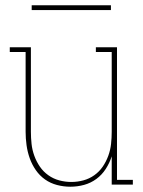

<svg xmlns="http://www.w3.org/2000/svg" viewBox="-20 -699 540 727"><path d="M246 8Q221 8 196 1.5Q171 -5 150.5 -19.5Q130 -34 115.5 -55Q101 -76 92.5 -100Q84 -124 80.5 -149.5Q77 -175 77 -200V-502H17V-520H97V-200Q97 -177 99.5 -154Q102 -131 110 -109Q118 -87 131 -68Q144 -49 163 -35.5Q182 -22 204.5 -16Q227 -10 250 -10Q273 -10 295.5 -16Q318 -22 337 -35.5Q356 -49 369 -68Q382 -87 390 -109Q398 -131 400.5 -154Q403 -177 403 -200V-502H343V-520H423V-18H483V0H403V-107Q395 -82 380.5 -59.5Q366 -37 345 -21.5Q324 -6 298.5 1Q273 8 246 8ZM100 -661V-679H400V-661Z"/></svg>

Font: Iosevka Curly Slab Thin
Style: Regular
Weight: 100
Monospace: yes
Designer: Belleve Invis
Foundry: Belleve Invis
Version: Version 22.1.2; ttfautohint (v1.8.4)